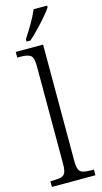

<svg xmlns="http://www.w3.org/2000/svg" viewBox="-144 -1001 553 1044"><g transform="rotate(-15 132.5 -479.5)"><path d="M10 0V-32H26Q54 -32 70.5 -36.5Q87 -41 94 -56.5Q101 -72 101 -105V-656Q101 -705 84 -716.5Q67 -728 30 -728H10V-760H164V-105Q164 -72 171 -56.5Q178 -41 194.5 -36.5Q211 -32 240 -32H255V0ZM81 -812Q103 -845 126.5 -885Q150 -925 164 -959H240V-949Q229 -932 205 -904Q181 -876 153.5 -847.5Q126 -819 103 -799H81Z"/></g></svg>

Font: Noto Serif Lao SemiCondensed Light
Style: Regular
Weight: 300
Width: 4
Designer: Monotype Design Team
Foundry: Monotype Imaging Inc.
Version: Version 2.003; ttfautohint (v1.8.4.7-5d5b)